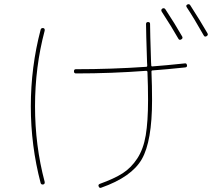

<svg xmlns="http://www.w3.org/2000/svg" viewBox="-20 -867 1040 934"><path d="M847.7 -678.7Q814.5 -737.3 766.6 -810.5Q761.7 -819.3 769.5 -825.2Q778.3 -830.1 784.2 -822.3Q831.1 -751 866.2 -689.5Q871.1 -680.7 861.8 -675.3Q852.5 -669.9 847.7 -678.7ZM905.3 -841.8Q953.1 -767.6 989.3 -705.1Q994.1 -696.3 984.9 -690.9Q975.6 -685.5 970.7 -695.3Q920.9 -783.2 888.7 -831.1Q882.8 -839.8 890.6 -844.7Q900.4 -849.6 905.3 -841.8ZM190.4 30.3Q180.7 32.2 177.7 23.4Q129.9 -158.2 129.9 -349.6Q129.9 -541 177.7 -722.7Q179.7 -731.4 190.4 -730.5Q199.2 -728.5 197.3 -717.8Q150.4 -541 150.4 -350.1Q150.4 -159.2 197.3 17.6Q199.2 28.3 190.4 30.3ZM349.6 -509.8Q339.8 -509.8 339.8 -520Q339.8 -530.3 348.6 -530.3Q523.4 -530.3 691.4 -542Q696.3 -542 696.3 -547.9Q696.3 -550.8 695.8 -556.2Q695.3 -561.5 695.3 -565.4Q690.4 -715.8 690.4 -750Q690.4 -759.8 700.2 -759.8Q710 -759.8 710 -751Q710 -714.8 714.8 -565.4Q714.8 -563.5 715.3 -557.6Q715.8 -551.8 715.8 -548.8Q715.8 -543.9 720.7 -543.9Q786.1 -548.8 878.9 -558.6Q887.7 -560.5 889.6 -549.8Q891.6 -541 881.8 -539.1Q788.1 -529.3 721.7 -524.4Q716.8 -524.4 716.8 -518.6Q719.7 -449.2 719.7 -379.9Q719.7 -179.7 669.9 -92.8Q620.1 -5.9 472.7 45.9Q463.9 49.8 460 40Q456.1 31.2 465.8 27.3Q536.1 2 577.1 -24.4Q618.2 -50.8 647.9 -96.2Q677.7 -141.6 689 -209Q700.2 -276.4 700.2 -379.9Q700.2 -448.2 697.3 -516.6Q697.3 -521.5 691.4 -522.5Q523.4 -509.8 349.6 -509.8Z"/></svg>

Font: Rounded-X Mgen+ 2m thin
Style: Regular
Weight: 100
Designer: [Source Han Sans]
Ryoko NISHIZUKA  (kana & ideographs); Paul D. Hunt (Latin, Greek & Cyrillic); Wenlong ZHANG  (bopomofo
Version: Version 1.059.20150602